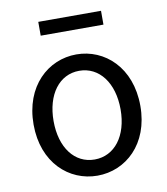

<svg xmlns="http://www.w3.org/2000/svg" viewBox="-84 -806 773 889"><g transform="rotate(-10 303.0 -361.5)"><path d="M303 13C436 13 554 -91 554 -271C554 -452 436 -557 303 -557C170 -557 52 -452 52 -271C52 -91 170 13 303 13ZM303 -63C209 -63 146 -146 146 -271C146 -396 209 -480 303 -480C397 -480 461 -396 461 -271C461 -146 397 -63 303 -63ZM156 -671H451V-736H156Z"/></g></svg>

Font: Noto Sans KR
Style: Regular
Weight: 400
Designer: Ryoko NISHIZUKA 西塚涼子 (kana, bopomofo & ideographs); Paul D. Hunt (Latin, Greek & Cyrillic); Sandoll Communications 산돌커뮤니
Foundry: Adobe
Version: Version 2.004;hotconv 1.0.118;makeotfexe 2.5.65603